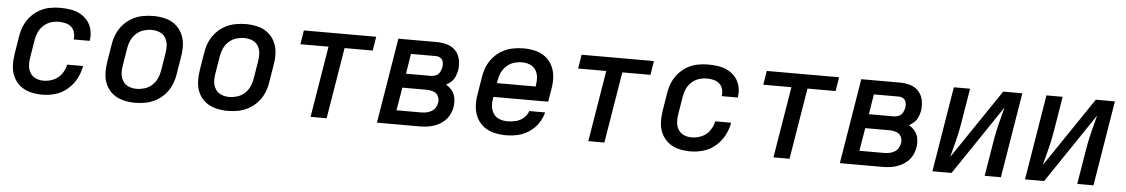

<svg xmlns="http://www.w3.org/2000/svg" viewBox="-32 -860 6977 1190"><g transform="rotate(5 3456.0 -265.0)"><path d="M242 8Q282 8 323 -4Q364 -16 397.5 -45Q431 -74 451 -112Q471 -150 478 -191H379Q373 -160 353.5 -132.5Q334 -105 303.5 -92Q273 -79 242 -79Q217 -79 194 -88.5Q171 -98 158.5 -119Q146 -140 144 -165Q142 -190 147 -216L165 -326Q169 -351 179.5 -374.5Q190 -398 210 -416.5Q230 -435 255 -443Q280 -451 304 -451Q326 -451 346.5 -446Q367 -441 382 -428Q397 -415 403 -394.5Q409 -374 406 -353Q406 -351 405 -350H505L506 -355Q511 -388 503.5 -419.5Q496 -451 476.5 -475Q457 -499 429.5 -513.5Q402 -528 370 -533Q338 -538 304 -538Q272 -538 239 -531.5Q206 -525 175.5 -507.5Q145 -490 121.5 -463Q98 -436 85 -404.5Q72 -373 67 -340L49 -230Q43 -192 44.5 -155Q46 -118 61.5 -85.5Q77 -53 105 -31Q133 -9 168.5 -0.5Q204 8 242 8Z M818 8Q851 8 884.5 1.5Q918 -5 949 -22Q980 -39 1004 -66Q1028 -93 1041.5 -125Q1055 -157 1060 -190L1078 -300Q1085 -338 1083 -375Q1081 -412 1065.5 -444.5Q1050 -477 1022 -499Q994 -521 958 -529.5Q922 -538 885 -538Q852 -538 818.5 -531.5Q785 -525 754 -508Q723 -491 699 -464Q675 -437 661.5 -405Q648 -373 643 -340L625 -230Q619 -192 620.5 -155Q622 -118 637.5 -85.5Q653 -53 681 -31.5Q709 -10 745 -1Q781 8 818 8ZM820 -79Q794 -79 771 -88.5Q748 -98 735 -119Q722 -140 720 -165Q718 -190 723 -216L741 -326Q745 -351 756 -375Q767 -399 787.5 -417.5Q808 -436 833 -443.5Q858 -451 883 -451Q909 -451 932 -441.5Q955 -432 968 -411.5Q981 -391 983 -365.5Q985 -340 980 -314L962 -204Q958 -179 947 -155Q936 -131 915.5 -112.5Q895 -94 870 -86.5Q845 -79 820 -79Z M1394 8Q1427 8 1460.5 1.5Q1494 -5 1525 -22Q1556 -39 1580 -66Q1604 -93 1617.5 -125Q1631 -157 1636 -190L1654 -300Q1661 -338 1659 -375Q1657 -412 1641.5 -444.5Q1626 -477 1598 -499Q1570 -521 1534 -529.5Q1498 -538 1461 -538Q1428 -538 1394.5 -531.5Q1361 -525 1330 -508Q1299 -491 1275 -464Q1251 -437 1237.5 -405Q1224 -373 1219 -340L1201 -230Q1195 -192 1196.5 -155Q1198 -118 1213.5 -85.5Q1229 -53 1257 -31.5Q1285 -10 1321 -1Q1357 8 1394 8ZM1396 -79Q1370 -79 1347 -88.5Q1324 -98 1311 -119Q1298 -140 1296 -165Q1294 -190 1299 -216L1317 -326Q1321 -351 1332 -375Q1343 -399 1363.5 -417.5Q1384 -436 1409 -443.5Q1434 -451 1459 -451Q1485 -451 1508 -441.5Q1531 -432 1544 -411.5Q1557 -391 1559 -365.5Q1561 -340 1556 -314L1538 -204Q1534 -179 1523 -155Q1512 -131 1491.5 -112.5Q1471 -94 1446 -86.5Q1421 -79 1396 -79Z M1910 0H2010L2083 -443H2258L2272 -530H1822L1808 -443H1983Z M2323 0H2590Q2616 0 2641.5 -4Q2667 -8 2692 -18.5Q2717 -29 2738.5 -47.5Q2760 -66 2772 -90.5Q2784 -115 2788 -140Q2792 -167 2787.5 -193.5Q2783 -220 2767 -240Q2751 -260 2729 -272Q2747 -281 2762 -295.5Q2777 -310 2784.5 -328.5Q2792 -347 2796 -366Q2801 -399 2795 -431.5Q2789 -464 2768 -487.5Q2747 -511 2715.5 -520.5Q2684 -530 2650 -530H2410ZM2476 -318 2496 -443H2651Q2667 -443 2680 -434.5Q2693 -426 2696.5 -410Q2700 -394 2697 -377Q2694 -362 2686 -347Q2678 -332 2662.5 -325Q2647 -318 2632 -318ZM2437 -87 2461 -230H2612Q2634 -230 2654.5 -223Q2675 -216 2684.5 -196.5Q2694 -177 2690 -155Q2687 -139 2678 -124.5Q2669 -110 2653.5 -101.5Q2638 -93 2622 -90Q2606 -87 2590 -87Z M3127 8Q3164 8 3200.5 -0.5Q3237 -9 3270 -31Q3303 -53 3325 -85.5Q3347 -118 3356 -154H3257Q3250 -129 3227.5 -110Q3205 -91 3179 -85Q3153 -79 3128 -79Q3101 -79 3077.5 -88Q3054 -97 3040.5 -118Q3027 -139 3024.5 -164.5Q3022 -190 3027 -216L3028 -222H3369L3382 -300Q3389 -338 3387 -375Q3385 -412 3369.5 -444.5Q3354 -477 3326 -499Q3298 -521 3262 -529.5Q3226 -538 3189 -538Q3156 -538 3122.5 -531.5Q3089 -525 3058 -508Q3027 -491 3003 -464Q2979 -437 2965.5 -405Q2952 -373 2947 -340L2929 -230Q2922 -192 2924.5 -154.5Q2927 -117 2943 -84.5Q2959 -52 2987.5 -30.5Q3016 -9 3052.5 -0.5Q3089 8 3127 8ZM3042 -309 3045 -326Q3049 -351 3060 -375Q3071 -399 3091.5 -417.5Q3112 -436 3137 -443.5Q3162 -451 3187 -451Q3213 -451 3236 -441.5Q3259 -432 3272 -411.5Q3285 -391 3287 -365.5Q3289 -340 3284 -314L3283 -309Z M3638 0H3738L3811 -443H3986L4000 -530H3550L3536 -443H3711Z M4274 8Q4314 8 4355 -4Q4396 -16 4429.5 -45Q4463 -74 4483 -112Q4503 -150 4510 -191H4411Q4405 -160 4385.5 -132.5Q4366 -105 4335.5 -92Q4305 -79 4274 -79Q4249 -79 4226 -88.5Q4203 -98 4190.5 -119Q4178 -140 4176 -165Q4174 -190 4179 -216L4197 -326Q4201 -351 4211.5 -374.5Q4222 -398 4242 -416.5Q4262 -435 4287 -443Q4312 -451 4336 -451Q4358 -451 4378.5 -446Q4399 -441 4414 -428Q4429 -415 4435 -394.5Q4441 -374 4438 -353Q4438 -351 4437 -350H4537L4538 -355Q4543 -388 4535.5 -419.5Q4528 -451 4508.5 -475Q4489 -499 4461.5 -513.5Q4434 -528 4402 -533Q4370 -538 4336 -538Q4304 -538 4271 -531.5Q4238 -525 4207.5 -507.5Q4177 -490 4153.5 -463Q4130 -436 4117 -404.5Q4104 -373 4099 -340L4081 -230Q4075 -192 4076.5 -155Q4078 -118 4093.5 -85.5Q4109 -53 4137 -31Q4165 -9 4200.5 -0.5Q4236 8 4274 8Z M4790 0H4890L4963 -443H5138L5152 -530H4702L4688 -443H4863Z M5203 0H5470Q5496 0 5521.5 -4Q5547 -8 5572 -18.5Q5597 -29 5618.5 -47.5Q5640 -66 5652 -90.5Q5664 -115 5668 -140Q5672 -167 5667.5 -193.5Q5663 -220 5647 -240Q5631 -260 5609 -272Q5627 -281 5642 -295.5Q5657 -310 5664.5 -328.5Q5672 -347 5676 -366Q5681 -399 5675 -431.5Q5669 -464 5648 -487.5Q5627 -511 5595.5 -520.5Q5564 -530 5530 -530H5290ZM5356 -318 5376 -443H5531Q5547 -443 5560 -434.5Q5573 -426 5576.5 -410Q5580 -394 5577 -377Q5574 -362 5566 -347Q5558 -332 5542.5 -325Q5527 -318 5512 -318ZM5317 -87 5341 -230H5492Q5514 -230 5534.5 -223Q5555 -216 5564.5 -196.5Q5574 -177 5570 -155Q5567 -139 5558 -124.5Q5549 -110 5533.5 -101.5Q5518 -93 5502 -90Q5486 -87 5470 -87Z M5779 0H5898L6190 -433Q6181 -396 6171 -359.5Q6161 -323 6153 -286Q6145 -249 6139 -212L6104 0H6205L6292 -530H6173L5881 -98Q5890 -135 5900 -171.5Q5910 -208 5918 -244.5Q5926 -281 5932 -318L5967 -530H5866Z M6355 0H6474L6766 -433Q6757 -396 6747 -359.5Q6737 -323 6729 -286Q6721 -249 6715 -212L6680 0H6781L6868 -530H6749L6457 -98Q6466 -135 6476 -171.5Q6486 -208 6494 -244.5Q6502 -281 6508 -318L6543 -530H6442Z"/></g></svg>

Font: Iosevka Sparkle Medium Oblique
Style: Regular
Weight: 500
Italic angle: -9°
Designer: Belleve Invis
Foundry: Belleve Invis
Version: Version 4.5.0; ttfautohint (v1.8.3)